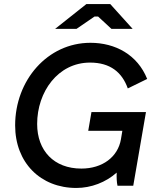

<svg xmlns="http://www.w3.org/2000/svg" viewBox="-20 -920 783 951"><path d="M358 11C432 11 504 -17 558 -65C557 -42 558 -17 562 0H640L703 -365H433L417 -272H586L579 -230C564 -143 488 -85 383 -85C247 -85 164 -174 164 -306C164 -465 267 -610 426 -610C527 -610 585 -561 613 -482L709 -529C661 -649 551 -708 428 -708C215 -708 55 -522 55 -299C55 -114 181 11 358 11ZM253 -777H359L448 -838H466L532 -777H637L526 -900H408Z"/></svg>

Font: Fixel Display 20240404 Medium
Style: Italic
Weight: 500
Italic angle: -10°
Designer: AlfaBravo + MacPaw
Foundry: Kyrylo Tkachov, Marchela Mozhyna, Serhii Makarenko, Maria Weinstein, Zakhar Kryvoshyya
Version: Version 1.211;Glyphs 3.2 (3225)